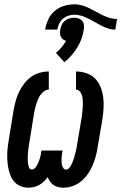

<svg xmlns="http://www.w3.org/2000/svg" viewBox="-20 -861 562 889"><path d="M273 8Q261 8 249 5Q237 2 227.5 -4.5Q218 -11 211.5 -20.5Q205 -30 201 -41Q193 -30 183 -20.5Q173 -11 161.5 -4.5Q150 2 137 5Q124 8 112 8Q94 8 77 1.5Q60 -5 48.5 -17Q37 -29 30 -45Q23 -61 19.5 -78Q16 -95 14.5 -112.5Q13 -130 13.5 -148.5Q14 -167 16.5 -185.5Q19 -204 22 -222L43 -351Q47 -372 52.5 -393Q58 -414 67.5 -434Q77 -454 91 -472.5Q105 -491 123.5 -504.5Q142 -518 163.5 -524Q185 -530 206 -530V-446Q195 -446 185 -439Q175 -432 168 -422.5Q161 -413 156.5 -402.5Q152 -392 148.5 -381Q145 -370 142.5 -359.5Q140 -349 138 -338L117 -208Q115 -199 114 -190Q113 -181 111.5 -172Q110 -163 109.5 -154Q109 -145 108.5 -136.5Q108 -128 108.5 -119Q109 -110 110 -101.5Q111 -93 115 -84.5Q119 -76 127 -76Q136 -76 142 -83Q148 -90 152 -97Q156 -104 159 -112Q162 -120 164.5 -127.5Q167 -135 168.5 -143Q170 -151 171 -159L172 -164H270L269 -159Q267 -151 266 -143Q265 -135 265 -127.5Q265 -120 265 -112Q265 -104 267 -96.5Q269 -89 273.5 -82.5Q278 -76 286 -76Q294 -76 300 -83Q306 -90 310 -97.5Q314 -105 317 -113Q320 -121 322.5 -129Q325 -137 327 -145Q329 -153 331 -160.5Q333 -168 334.5 -176Q336 -184 337 -192L359 -322Q360 -334 361.5 -346Q363 -358 363.5 -370Q364 -382 363.5 -393.5Q363 -405 360.5 -416Q358 -427 350.5 -436.5Q343 -446 332 -446V-530Q357 -530 380.5 -522Q404 -514 420.5 -497Q437 -480 446 -457Q455 -434 458 -409.5Q461 -385 459.5 -359.5Q458 -334 454 -308L432 -179Q429 -157 423 -136Q417 -115 408.5 -94.5Q400 -74 386.5 -55Q373 -36 355.5 -21.5Q338 -7 316.5 0.5Q295 8 273 8ZM245 -724H189Q193 -748 203.5 -771Q214 -794 233.5 -810.5Q253 -827 277 -834Q301 -841 325 -841Q343 -841 360 -836Q377 -831 392.5 -823.5Q408 -816 423 -807.5Q438 -799 453.5 -791.5Q469 -784 486.5 -778.5Q504 -773 522 -773L514 -724Q496 -724 479.5 -729.5Q463 -735 448.5 -742.5Q434 -750 419.5 -758.5Q405 -767 390 -774.5Q375 -782 358.5 -787.5Q342 -793 325 -793Q311 -793 297 -788.5Q283 -784 271.5 -774.5Q260 -765 254 -751.5Q248 -738 245 -724ZM278 -573 239 -616Q253 -628 265 -642Q277 -656 286 -672Q278 -674 271.5 -679Q265 -684 261.5 -691.5Q258 -699 258 -707.5Q258 -716 259 -724Q261 -735 266 -746Q271 -757 280 -764.5Q289 -772 300.5 -775.5Q312 -779 323 -779Q334 -779 344 -775.5Q354 -772 360.5 -764.5Q367 -757 368.5 -746Q370 -735 368 -724Q365 -703 357.5 -682Q350 -661 338 -641.5Q326 -622 311 -604.5Q296 -587 278 -573Z"/></svg>

Font: Iosevka Curly Slab SmBdObl
Style: Regular
Weight: 600
Italic angle: -9°
Monospace: yes
Designer: Belleve Invis
Foundry: Belleve Invis
Version: Version 11.0.0; ttfautohint (v1.8.3)